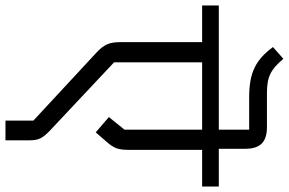

<svg xmlns="http://www.w3.org/2000/svg" viewBox="-217 -777 1056 702"><g transform="rotate(90 311.0 -426.0)"><path d="M401 82H473V-6C473 -40 465 -54 437 -81L188 -315V-637H434V-353L388 -296L444 -248L476 -285C503 -315 508 -330 508 -373V-637H642V-698H504V-794C504 -847 482 -874 425 -874H301C241 -874 215 -887 175 -934L132 -896C178 -834 224 -809 315 -809H434V-698H-20V-637H114V-341C114 -299 121 -280 153 -250L401 -20Z"/></g></svg>

Font: IBM Plex Devanagari
Style: Regular
Weight: 400
Designer: Mike Abbink, Paul van der Laan, Pieter van Rosmalen, Erin McLaughlin
Foundry: Bold Monday
Version: Version 1.0